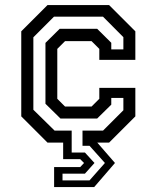

<svg xmlns="http://www.w3.org/2000/svg" viewBox="-20 -560 614 754"><path d="M192.5 174.5V96H295L310 80L295 65H228V0H166.5L63.5 -103V-437L166.5 -540H408.5L511.5 -437V-325H370V-368L339.5 -398.5H235.5L205 -368V-172L235.5 -141.5H339.5L370 -172V-215H511.5V-103L408.5 0H362L431.5 80L350 174.5ZM225.5 148.5H331.5L392 80L331.5 12.5H304V-47H384.5L464.5 -127V-175.5H417V-149L361.5 -94.5H217.5L158.5 -152.5V-391.5L214.5 -447H361.5L417 -392V-366H464.5V-414L384.5 -494.5H192L111 -413.5V-129L194.5 -47H261.5V39H313.5L351 80L313.5 122H225.5Z"/></svg>

Font: Tourney Thin Medium
Style: Regular
Weight: 500
Version: Version 1.015